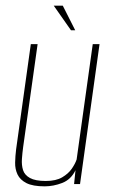

<svg xmlns="http://www.w3.org/2000/svg" viewBox="-20 -651 402 679"><path d="M138 8Q96 8 73.5 -3.5Q51 -15 42 -34Q33 -53 33.5 -76Q34 -99 37 -123L89 -495H113L62 -132Q59 -110 57.5 -88.5Q56 -67 61.5 -49.5Q67 -32 86 -21.5Q105 -11 142 -11Q178 -11 200 -24Q222 -37 234 -54.5Q246 -72 251 -87L308 -495H332L263 0H242L247 -49Q231 -16 200 -4Q169 8 138 8ZM231 -544 170 -631H202L246 -544Z"/></svg>

Font: Alumni Sans SC Thin
Style: Italic
Weight: 100
Italic angle: -8°
Designer: Robert E. Leuschke
Foundry: Robert E. Leuschke
Version: Version 1.016